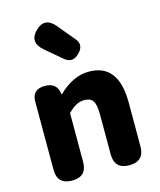

<svg xmlns="http://www.w3.org/2000/svg" viewBox="-132 -1015 923 1109"><g transform="rotate(-15 329.0 -460.5)"><path d="M161 0Q72 0 72 -88V-284V-497Q72 -569 149 -569Q218 -569 228 -506L229 -498H233Q320 -583 415 -583Q592 -583 592 -352V-89Q592 0 503 0Q414 0 414 -89V-330Q414 -387 398 -410Q383 -431 348 -431Q320 -431 297 -418Q278 -408 249 -380V-88Q249 0 161 0ZM295 -692 196 -776Q129 -834 188.5 -893.5Q248 -953 306 -885L337 -847L389 -785Q427 -742 383 -698Q339 -654 295 -692Z"/></g></svg>

Font: GenSenRounded TW H
Style: Regular
Weight: 900
Version: Version 1.501;PS 1;hotconv 16.6.51;makeotf.lib2.5.65220